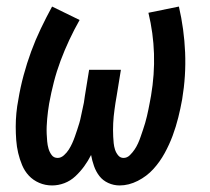

<svg xmlns="http://www.w3.org/2000/svg" viewBox="-20 -558 640 586"><path d="M139 8Q118 8 99.5 0Q81 -8 68 -22Q55 -36 47.5 -54Q40 -72 35.5 -91Q31 -110 29.5 -130.5Q28 -151 28 -171.5Q28 -192 30 -213Q32 -234 36 -254Q42 -291 52 -328Q62 -365 75 -400.5Q88 -436 104.5 -470.5Q121 -505 139 -538L223 -497Q206 -467 191.5 -436Q177 -405 165 -373Q153 -341 144.5 -308Q136 -275 130 -242Q128 -230 126.5 -218.5Q125 -207 124 -195.5Q123 -184 122.5 -172.5Q122 -161 122.5 -149.5Q123 -138 124 -126.5Q125 -115 128 -104.5Q131 -94 137.5 -85Q144 -76 156 -76Q166 -76 175 -84Q184 -92 190 -101.5Q196 -111 200.5 -121Q205 -131 208.5 -141Q212 -151 215.5 -161.5Q219 -172 222 -182Q225 -192 227 -202.5Q229 -213 231.5 -223.5Q234 -234 236 -244.5Q238 -255 239 -265L252 -345H349L336 -265Q334 -255 332.5 -244.5Q331 -234 329.5 -223.5Q328 -213 327 -202.5Q326 -192 325.5 -182Q325 -172 325 -161.5Q325 -151 325.5 -141Q326 -131 327 -121Q328 -111 331 -101.5Q334 -92 340.5 -84Q347 -76 357 -76Q368 -76 376.5 -84.5Q385 -93 391 -102Q397 -111 401.5 -121Q406 -131 409.5 -141.5Q413 -152 416.5 -162Q420 -172 423 -182.5Q426 -193 428.5 -203.5Q431 -214 433 -224Q435 -234 437 -244.5Q439 -255 441 -266Q452 -331 450 -394Q448 -457 433 -519L526 -538Q542 -469 545 -398Q548 -327 536 -255Q531 -227 524 -199Q517 -171 507 -144Q497 -117 482.5 -90.5Q468 -64 448 -42Q428 -20 400.5 -6Q373 8 345 8Q327 8 310.5 0.5Q294 -7 283.5 -20.5Q273 -34 267 -51Q261 -68 258 -85Q249 -67 237 -50.5Q225 -34 210 -20Q195 -6 176.5 1Q158 8 139 8Z"/></svg>

Font: Iosevka Slab MdExObl
Style: Regular
Weight: 500
Width: 7
Italic angle: -9°
Monospace: yes
Designer: Belleve Invis
Foundry: Belleve Invis
Version: Version 11.1.1; ttfautohint (v1.8.3)